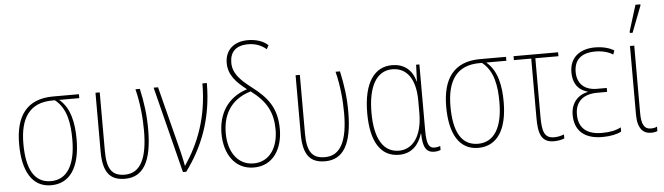

<svg xmlns="http://www.w3.org/2000/svg" viewBox="-48 -966 4039 1168"><g transform="rotate(-5 1971.0 -382.0)"><path d="M223 10C335 10 401 -80 401 -256C401 -354 383 -448 316 -503H439V-527H281C119 -527 50 -426 50 -256C50 -91 107 10 223 10ZM224 -15C120 -15 76 -105 76 -256C76 -411 134 -503 275 -503H290C361 -447 375 -354 375 -256C375 -101 322 -15 224 -15Z M674 10C785 10 840 -80 840 -278C840 -367 830 -440 811 -527H784C806 -440 814 -349 814 -272C814 -106 772 -15 675 -15C594 -15 566 -62 566 -170V-527H540V-169C540 -37 585 10 674 10Z M1028 0H1048C1151 -139 1220 -308 1220 -527H1193C1193 -318 1129 -162 1045 -38H1043C1038 -69 1027 -112 1024 -127L922 -527H895Z M1461 10C1580 10 1638 -91 1638 -209C1638 -341 1581 -407 1491 -476C1419 -531 1379 -574 1379 -637C1379 -697 1410 -740 1491 -740C1532 -740 1571 -727 1601 -700L1614 -723C1586 -751 1539 -765 1491 -765C1406 -765 1351 -717 1351 -637C1351 -567 1394 -519 1460 -468C1336 -428 1282 -330 1282 -212C1282 -91 1343 10 1461 10ZM1461 -15C1363 -15 1308 -101 1308 -212C1308 -312 1347 -413 1481 -453C1577 -382 1612 -310 1612 -208C1612 -99 1559 -15 1461 -15Z M1896 10C2007 10 2062 -80 2062 -278C2062 -367 2052 -440 2033 -527H2006C2028 -440 2036 -349 2036 -272C2036 -106 1994 -15 1897 -15C1816 -15 1788 -62 1788 -170V-527H1762V-169C1762 -37 1807 10 1896 10Z M2348 10C2433 10 2473 -51 2490 -107H2492C2493 -23 2513 10 2563 10C2580 10 2593 6 2601 3V-22C2590 -17 2576 -15 2566 -15C2532 -15 2518 -40 2518 -124V-527H2498L2494 -426H2492C2473 -501 2420 -537 2351 -537C2246 -537 2176 -448 2176 -259C2176 -83 2236 10 2348 10ZM2349 -15C2256 -15 2202 -97 2202 -259C2202 -419 2254 -512 2351 -512C2442 -512 2492 -436 2492 -308V-233C2492 -85 2429 -15 2349 -15Z M2831 10C2943 10 3009 -80 3009 -256C3009 -354 2991 -448 2924 -503H3047V-527H2889C2727 -527 2658 -426 2658 -256C2658 -91 2715 10 2831 10ZM2832 -15C2728 -15 2684 -105 2684 -256C2684 -411 2742 -503 2883 -503H2898C2969 -447 2983 -354 2983 -256C2983 -101 2930 -15 2832 -15Z M3294 10C3320 10 3345 4 3357 -2V-26C3340 -19 3316 -14 3297 -14C3237 -14 3224 -54 3224 -148V-503H3365V-527H3093V-503H3199V-143C3199 -45 3215 10 3294 10Z M3589 10C3639 10 3679 1 3705 -13V-39C3675 -23 3639 -15 3588 -15C3493 -15 3446 -60 3446 -140C3446 -222 3500 -261 3581 -261H3641V-285H3581C3502 -285 3461 -330 3461 -398C3461 -467 3499 -512 3591 -512C3634 -512 3673 -501 3698 -484L3707 -508C3679 -526 3638 -537 3590 -537C3506 -537 3435 -495 3435 -398C3435 -341 3457 -292 3523 -273V-271C3460 -257 3420 -210 3420 -139C3420 -51 3471 10 3589 10Z M3810 -606H3827L3889 -767V-774H3859L3810 -616ZM3886 10C3904 10 3916 7 3925 3V-24C3914 -18 3900 -16 3887 -16C3846 -16 3830 -49 3830 -115V-527H3804V-108C3804 -20 3840 10 3886 10Z"/></g></svg>

Font: Noto Sans Condensed Thin
Style: Regular
Weight: 100
Width: 3
Designer: Monotype Design Team
Foundry: Monotype Imaging Inc.
Version: Version 2.013